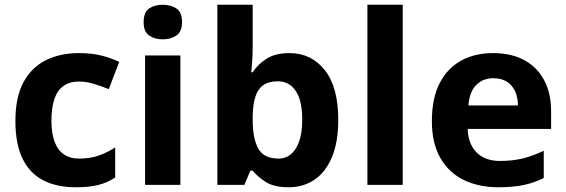

<svg xmlns="http://www.w3.org/2000/svg" viewBox="-20 -780 2388 810"><path d="M300 10Q219 10 162 -19.5Q105 -49 75 -111Q45 -173 45 -270Q45 -370 79 -433Q113 -496 173.5 -526Q234 -556 313 -556Q369 -556 410.5 -545Q452 -534 483 -519L439 -404Q404 -418 373.5 -427Q343 -436 313 -436Q274 -436 248 -417.5Q222 -399 209.5 -362.5Q197 -326 197 -271Q197 -217 210.5 -181.5Q224 -146 250 -128.5Q276 -111 313 -111Q360 -111 396 -123.5Q432 -136 466 -158V-31Q432 -9 394.5 0.5Q357 10 300 10Z M741 -546V0H592V-546ZM667 -760Q700 -760 724 -744.5Q748 -729 748 -686.8Q748 -646 724 -630Q700 -614 667 -614Q632.7 -614 609.4 -630Q586 -646 586 -686.8Q586 -729 609.4 -744.5Q632.7 -760 667 -760Z M1046 -583Q1046 -552 1044 -522Q1042 -492 1040 -475H1046Q1068 -509 1105 -532.5Q1142 -556 1201 -556Q1293 -556 1350 -484.5Q1407 -413 1407 -274Q1407 -181 1380.5 -117.5Q1354 -54 1307 -22Q1260 10 1197 10Q1137 10 1102.5 -11.5Q1068 -33 1046 -60H1036L1011 0H897V-760H1046ZM1153 -437Q1114 -437 1091 -421Q1068 -405 1057.5 -372.5Q1047 -340 1046 -291V-275Q1046 -196 1069.5 -153.5Q1093 -111 1155 -111Q1201 -111 1228 -153.5Q1255 -196 1255 -276Q1255 -356 1227.5 -396.5Q1200 -437 1153 -437Z M1679 0H1530V-760H1679Z M2060 -556Q2136 -556 2190.5 -527Q2245 -498 2275 -443Q2305 -388 2305 -308V-236H1953Q1955 -173 1990.5 -137Q2026 -101 2089 -101Q2142 -101 2185 -111.5Q2228 -122 2274 -144V-29Q2234 -9 2189.5 0.5Q2145 10 2082 10Q2000 10 1937 -20.5Q1874 -51 1838 -113Q1802 -175 1802 -269Q1802 -365 1834.5 -428.5Q1867 -492 1925 -524Q1983 -556 2060 -556ZM2061 -450Q2018 -450 1989.5 -422Q1961 -394 1956 -335H2165Q2165 -368 2153.5 -394Q2142 -420 2119 -435Q2096 -450 2061 -450Z"/></svg>

Font: Noto Sans Gujarati
Style: Regular
Weight: 400
Designer: Jelle Bosma - Monotype Design Team, Universal Thirst
Foundry: Monotype Imaging Inc.
Version: Version 2.102